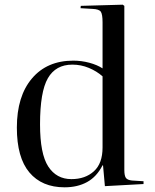

<svg xmlns="http://www.w3.org/2000/svg" viewBox="-20 -786 662 820"><path d="M256 14Q159 14 105.5 -49.5Q52 -113 52 -241Q52 -375 116.5 -451Q181 -527 293 -527Q328 -527 361.5 -518Q395 -509 418 -494V-691Q418 -725 410.5 -736Q403 -747 375 -748L324 -751L325 -761L504 -766L511 -761V-60Q511 -36 517.5 -26.5Q524 -17 544 -15L593 -12V0L428 9L420 -80H418Q393 -31 352 -8.5Q311 14 256 14ZM285 -21Q344 -21 381 -54.5Q418 -88 418 -156V-460Q393 -482 359.5 -496Q326 -510 289 -510Q218 -510 184.5 -452Q151 -394 151 -255Q151 -129 186 -75Q221 -21 285 -21Z"/></svg>

Font: Literata 72pt
Style: Regular
Weight: 400
Designer: Latin by Veronika Burian and Jose Scaglione. Greek by Irene Vlachou. Cyrillic by Vera Evstafieva.
Foundry: TypeTogether
Version: Version 3.002